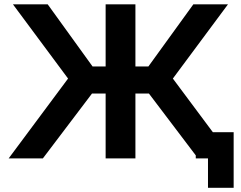

<svg xmlns="http://www.w3.org/2000/svg" viewBox="-20 -730 1112 885"><path d="M938.7 135.5V0H882.4V-120.6H1057V135.5ZM20 0 293.7 -367.9 39.7 -710H199.9L406.6 -423.7H466.9V-710H604.2V-423.7H664L871.2 -710H1030.8L776.8 -367.9L1051 0H892.8L666.4 -298.9H604.2V0H466.9V-298.9H404.1L177.7 0Z"/></svg>

Font: Raleway Thin
Style: Regular
Weight: 100
Designer: Matt McInerney, Pablo Impallari, Rodrigo Fuenzalida
Foundry: Matt McInerney, Pablo Impallari, Rodrigo Fuenzalida
Version: Version 4.026